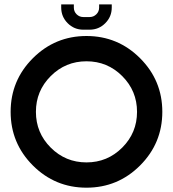

<svg xmlns="http://www.w3.org/2000/svg" viewBox="-20 -870 802 890"><path d="M380.9 0Q235.4 0 132.3 -103Q29.3 -206.1 29.3 -351.6Q29.3 -497.1 132.3 -600.1Q235.4 -703.1 380.9 -703.1Q526.4 -703.1 629.4 -600.1Q732.4 -497.1 732.4 -351.6Q732.4 -206.1 629.4 -103Q526.4 0 380.9 0ZM380.9 -117.2Q478 -117.2 546.6 -185.8Q615.2 -254.4 615.2 -351.6Q615.2 -448.7 546.6 -517.3Q478 -585.9 380.9 -585.9Q283.7 -585.9 215.1 -517.3Q146.5 -448.7 146.5 -351.6Q146.5 -254.4 215.1 -185.8Q283.7 -117.2 380.9 -117.2ZM366.2 -732.4Q323.7 -732.4 293.7 -762.5Q263.7 -792.5 263.7 -835V-849.6H322.3V-835Q322.3 -816.4 335.2 -803.7Q348.1 -791 366.2 -791H395.5Q413.6 -791 426.5 -803.7Q439.5 -816.4 439.5 -835V-849.6H498V-835Q498 -792.5 468 -762.5Q438 -732.4 395.5 -732.4Z"/></svg>

Font: Gerhaus
Style: Regular
Weight: 400
Designer: GGBotNet
Foundry: GGBotNet
Version: 1.01